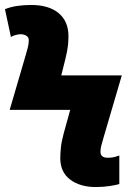

<svg xmlns="http://www.w3.org/2000/svg" viewBox="-25 -744 520 774"><path d="M361 10Q298 10 258 -20Q218 -50 218 -107Q218 -124 220.5 -149Q223 -174 232 -207L258 -301H14L79 -523Q84 -540 87.5 -554Q91 -568 91 -582Q91 -594 81 -600Q71 -606 58 -606Q50 -606 38.5 -603Q27 -600 19 -595L-5 -707Q17 -716 44 -720Q71 -724 100 -724Q172 -724 211.5 -691Q251 -658 251 -598Q251 -581 249 -561Q247 -541 239 -508L222 -440H466L392 -188Q387 -171 383.5 -157.5Q380 -144 380 -132Q380 -108 410 -108Q425 -108 436.5 -111Q448 -114 456 -117V-2Q443 2 417 6Q391 10 361 10Z"/></svg>

Font: Noto Sans Disp ExtBd
Style: Regular
Weight: 800
Designer: Monotype Design Team
Foundry: Monotype Imaging Inc.
Version: Version 2.000;GOOG;noto-source:20170915:90ef993387c0; ttfaut